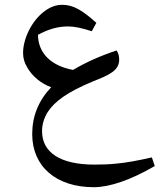

<svg xmlns="http://www.w3.org/2000/svg" viewBox="-20 -623 664 799"><path d="M370 156C437 156 524 126 624 68L612 32C555 45 507 54 463 58C434 61 404 62 373 62C230 62 155 11 155 -77C155 -105 163 -131 178 -156C208 -202 261 -240 366 -284C402 -298 430 -310 446 -322C468 -337 476 -355 476 -375C476 -391 472 -403 465 -413C396 -390 336 -363 284 -332C193 -349 139 -401 138 -478C182 -502 221 -513 264 -513C290 -513 322 -506 362 -493L381 -528C323 -580 285 -603 239 -603C212 -603 186 -593 161 -573C111 -534 76 -461 76 -403C76 -382 81 -363 92 -345C112 -307 151 -275 193 -260C140 -204 114 -139 114 -65C114 70 214 156 370 156Z"/></svg>

Font: Noto Naskh Arabic UI Medium
Style: Regular
Weight: 500
Designer: Monotype Design Team, David Williams, Mohamad Dakak and Nizar Qandah
Foundry: Monotype Imaging Inc.
Version: Version 2.014